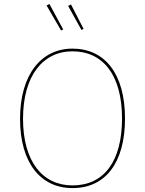

<svg xmlns="http://www.w3.org/2000/svg" viewBox="-20 -935 728 964"><path d="M228.3 -914.9 213.9 -907.4 286.7 -781.9 297.3 -787.1ZM336.4 -912.7 322 -905.3 389 -784.7 399.6 -790ZM343.9 -690.9C187.1 -690.9 80.7 -560.4 80.7 -338.4C80.7 -116.9 184.4 9.4 343.9 9.4C510.4 9.4 607.6 -119.1 607.6 -340C607.6 -566.4 504.9 -690.9 343.9 -690.9ZM343.9 -677.3C496.6 -677.3 592.7 -558.9 592.7 -340C592.7 -125 502.1 -4.1 343.9 -4.1C193.6 -4.1 95.6 -124.4 95.6 -338.4C95.6 -554.6 195.4 -677.3 343.9 -677.3Z"/></svg>

Font: Fira Sans Hair
Style: Regular
Weight: 100
Designer: bBox Type GmbH & Carrois Corporate GbR & Edenspiekermann AG
Foundry: bBox Type GmbH & Carrois Corporate GbR & Edenspiekermann AG
Version: Version 4.300;PS 004.300;hotconv 1.0.88;makeotf.lib2.5.64775